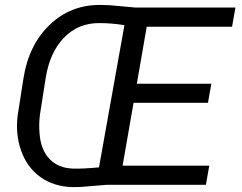

<svg xmlns="http://www.w3.org/2000/svg" viewBox="-20 -741 970 770"><path d="M805.7 0H409.2L303.2 8.8L269.5 9.3Q195.3 7.3 141.8 -31.2Q88.4 -69.8 64.7 -136.7Q41 -203.6 51.3 -281.2L74.2 -427.2Q95.2 -561 179.4 -641.6Q263.7 -722.2 382.3 -721.2L418.5 -720.2L521.5 -710.9H924.3L910.6 -633.8H568.4L528.8 -405.3H827.6L814 -328.6H515.6L471.7 -76.7H819.3ZM272.5 -64.9Q309.6 -63.5 377 -69.8L479 -640.1Q426.3 -648.4 379.9 -648.4Q294.4 -649.4 236.8 -590.1Q179.2 -530.8 163.1 -427.2L140.1 -280.8Q135.3 -242.7 138.7 -204.6Q143.6 -140.6 178.2 -103.8Q212.9 -66.9 272.5 -64.9Z"/></svg>

Font: Roboto
Style: Italic
Weight: 400
Italic angle: -12°
Designer: Google
Version: Version 2.134; 2016; ttfautohint (v1.6)